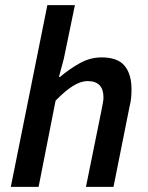

<svg xmlns="http://www.w3.org/2000/svg" viewBox="-20 -726 575 746"><path d="M22 0 164 -706H271L228 -498L209 -427H213Q251 -459 291 -481Q331 -503 375 -503Q437 -503 464 -470.5Q491 -438 491 -379Q491 -362 489.5 -346Q488 -330 483 -310L421 0H314L374 -296Q377 -313 379.5 -325Q382 -337 382 -348Q382 -411 320 -411Q295 -411 265 -393Q235 -375 196 -335L130 0Z"/></svg>

Font: Source Sans Pro SemiBold
Style: Italic
Weight: 600
Italic angle: -11°
Designer: Paul D. Hunt
Foundry: Adobe Systems Incorporated
Version: Version 1.095;hotconv 1.0.109;makeotfexe 2.5.65596